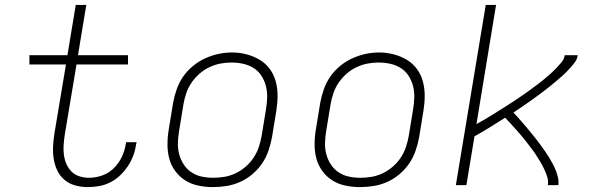

<svg xmlns="http://www.w3.org/2000/svg" viewBox="-20 -755 2440 783"><path d="M337 8Q311 8 286 1Q261 -6 242.5 -22Q224 -38 213.5 -60Q203 -82 199 -107.5Q195 -133 196.5 -159Q198 -185 202 -211L249 -492H100V-530H255L289 -735H332L298 -530H502V-492H292L244 -205Q241 -185 239.5 -164.5Q238 -144 240.5 -124.5Q243 -105 250.5 -87Q258 -69 271.5 -55.5Q285 -42 304 -36Q323 -30 343 -30Q370 -30 397 -39.5Q424 -49 444.5 -69.5Q465 -90 477 -115.5Q489 -141 493 -168Q494 -170 494 -172Q494 -174 494 -175H537Q537 -173 536.5 -171Q536 -169 535 -167Q532 -143 523.5 -120.5Q515 -98 501.5 -77.5Q488 -57 469.5 -39.5Q451 -22 429 -11Q407 0 383.5 4Q360 8 337 8Z M848 8Q818 8 789 2Q760 -4 736 -19Q712 -34 695 -57Q678 -80 670.5 -107.5Q663 -135 663 -165.5Q663 -196 668 -226L686 -336Q691 -363 700.5 -390.5Q710 -418 726.5 -442Q743 -466 766.5 -485.5Q790 -505 816.5 -517Q843 -529 870.5 -535Q898 -541 927 -541Q956 -541 985 -533.5Q1014 -526 1038.5 -511.5Q1063 -497 1080 -474Q1097 -451 1104.5 -423Q1112 -395 1112 -365Q1112 -335 1107 -304L1089 -194Q1084 -167 1074.5 -139.5Q1065 -112 1048.5 -88Q1032 -64 1009 -44.5Q986 -25 959 -13Q932 -1 904 3.5Q876 8 848 8ZM849 -30Q849 -30 849 -30Q849 -30 849 -30Q873 -30 896 -34Q919 -38 941 -48.5Q963 -59 982 -75.5Q1001 -92 1014.5 -112.5Q1028 -133 1035.5 -155.5Q1043 -178 1047 -201L1065 -311Q1069 -335 1069.5 -359Q1070 -383 1064 -405.5Q1058 -428 1045.5 -447Q1033 -466 1013.5 -478Q994 -490 971 -495Q948 -500 923 -500Q900 -500 877.5 -495.5Q855 -491 833 -480.5Q811 -470 792.5 -453.5Q774 -437 760.5 -417Q747 -397 739.5 -374.5Q732 -352 728 -329L710 -219Q706 -195 705.5 -171Q705 -147 711 -125Q717 -103 729.5 -84Q742 -65 760.5 -52.5Q779 -40 802 -35Q825 -30 849 -30Z M1448 8Q1418 8 1389 2Q1360 -4 1336 -19Q1312 -34 1295 -57Q1278 -80 1270.5 -107.5Q1263 -135 1263 -165.5Q1263 -196 1268 -226L1286 -336Q1291 -363 1300.5 -390.5Q1310 -418 1326.5 -442Q1343 -466 1366.5 -485.5Q1390 -505 1416.5 -517Q1443 -529 1470.5 -535Q1498 -541 1527 -541Q1556 -541 1585 -533.5Q1614 -526 1638.5 -511.5Q1663 -497 1680 -474Q1697 -451 1704.5 -423Q1712 -395 1712 -365Q1712 -335 1707 -304L1689 -194Q1684 -167 1674.5 -139.5Q1665 -112 1648.5 -88Q1632 -64 1609 -44.5Q1586 -25 1559 -13Q1532 -1 1504 3.5Q1476 8 1448 8ZM1449 -30Q1449 -30 1449 -30Q1449 -30 1449 -30Q1473 -30 1496 -34Q1519 -38 1541 -48.5Q1563 -59 1582 -75.5Q1601 -92 1614.5 -112.5Q1628 -133 1635.5 -155.5Q1643 -178 1647 -201L1665 -311Q1669 -335 1669.5 -359Q1670 -383 1664 -405.5Q1658 -428 1645.5 -447Q1633 -466 1613.5 -478Q1594 -490 1571 -495Q1548 -500 1523 -500Q1500 -500 1477.5 -495.5Q1455 -491 1433 -480.5Q1411 -470 1392.5 -453.5Q1374 -437 1360.5 -417Q1347 -397 1339.5 -374.5Q1332 -352 1328 -329L1310 -219Q1306 -195 1305.5 -171Q1305 -147 1311 -125Q1317 -103 1329.5 -84Q1342 -65 1360.5 -52.5Q1379 -40 1402 -35Q1425 -30 1449 -30Z M1839 0 1961 -735H2003L1923 -249Q1937 -257 1951.5 -265Q1966 -273 1980 -282Q1994 -291 2008 -299.5Q2022 -308 2036 -317Q2050 -326 2064 -335Q2078 -344 2091.5 -353Q2105 -362 2118.5 -371.5Q2132 -381 2145.5 -391Q2159 -401 2172.5 -411Q2186 -421 2198.5 -431.5Q2211 -442 2223.5 -453Q2236 -464 2247.5 -476Q2259 -488 2270 -501Q2281 -514 2283 -530H2336Q2334 -513 2322.5 -498.5Q2311 -484 2299 -471Q2287 -458 2273.5 -446Q2260 -434 2246.5 -422.5Q2233 -411 2219 -400Q2205 -389 2190.5 -378Q2176 -367 2161.5 -356.5Q2147 -346 2132.5 -336Q2118 -326 2103.5 -316Q2089 -306 2074 -296Q2084 -285 2093.5 -274.5Q2103 -264 2113 -252.5Q2123 -241 2132 -230Q2141 -219 2150.5 -207.5Q2160 -196 2169 -184.5Q2178 -173 2186.5 -161Q2195 -149 2203.5 -137Q2212 -125 2219.5 -112.5Q2227 -100 2234 -87Q2241 -74 2246.5 -60Q2252 -46 2255.5 -31Q2259 -16 2257 0H2214Q2217 -18 2211.5 -34.5Q2206 -51 2199 -66Q2192 -81 2183.5 -95Q2175 -109 2166 -123Q2157 -137 2147 -150Q2137 -163 2127 -176Q2117 -189 2106.5 -201.5Q2096 -214 2085 -226Q2074 -238 2063 -250.5Q2052 -263 2040 -275Q2009 -255 1978 -236Q1947 -217 1915 -199L1882 0Z"/></svg>

Font: Iosevka Curly XLtExObl
Style: Regular
Weight: 200
Width: 7
Italic angle: -9°
Monospace: yes
Designer: Belleve Invis
Foundry: Belleve Invis
Version: Version 11.0.1; ttfautohint (v1.8.3)